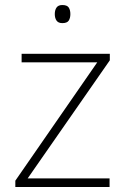

<svg xmlns="http://www.w3.org/2000/svg" viewBox="-20 -744 499 764"><path d="M416 0H41V-25L367 -496H66V-530H417V-504L90 -34H416ZM228 -724Q247 -724 253.5 -714Q260 -704 260 -688Q260 -672 253.5 -662Q247 -652 228 -652Q212 -652 205 -662Q198 -672 198 -688Q198 -704 205 -714Q212 -724 228 -724Z"/></svg>

Font: Noto Sans Lao Looped ExtraLight
Style: Regular
Weight: 200
Designer: Mark Frömberg, Ben Mitchell
Foundry: The Fontpad Ltd
Version: Version 1.002; ttfautohint (v1.8.4.7-5d5b)